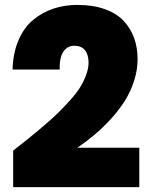

<svg xmlns="http://www.w3.org/2000/svg" viewBox="-20 -766 609 776"><path d="M33.2 -9.8V-157.2Q73.2 -189 97.7 -208.5Q122.1 -228 158.2 -258.8Q194.3 -289.6 216.3 -311.3Q238.3 -333 264.2 -361.8Q290 -390.6 304.2 -413.8Q318.4 -437 328.1 -463.1Q337.9 -489.3 337.9 -513.2Q337.9 -545.4 323.2 -563.2Q308.6 -581.1 280.8 -581.1Q252 -581.1 235.8 -556.6Q219.7 -532.2 221.2 -484.9H30.8Q32.7 -552.2 54.9 -603.8Q77.1 -655.3 113.8 -685.5Q150.4 -715.8 195.6 -731Q240.7 -746.1 293 -746.1Q356 -746.1 403.8 -729Q451.7 -711.9 480 -681.4Q508.3 -650.9 522.2 -612.1Q536.1 -573.2 536.1 -526.9Q536.1 -482.9 522 -439.2Q507.8 -395.5 484.6 -358.6Q461.4 -321.8 429 -286.1Q396.5 -250.5 363.5 -222.7Q330.6 -194.8 293 -168.9H543V-9.8Z"/></svg>

Font: Poppins ExtraBold
Style: Regular
Weight: 800
Designer: Ninad Kale (Devanagari), Jonny Pinhorn (Latin)
Foundry: Indian Type Foundry
Version: Version 3.200;PS 1.000;hotconv 16.6.54;makeotf.lib2.5.65590